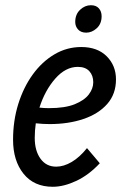

<svg xmlns="http://www.w3.org/2000/svg" viewBox="-20 -705 487 735"><path d="M30 -170Q30 -243 50 -307Q70 -371 105.5 -420Q141 -469 188.5 -497Q236 -525 291 -525Q353 -525 388.5 -489.5Q424 -454 424 -401Q424 -345 390.5 -307Q357 -269 299.5 -249.5Q242 -230 170 -230Q144 -230 117 -233Q113 -205 113 -177Q113 -128 135 -97.5Q157 -67 195 -67Q224 -67 254.5 -85Q285 -103 313 -138L362 -80Q320 -35 272 -12.5Q224 10 182 10Q110 10 70 -40Q30 -90 30 -170ZM278 -449Q231 -449 191.5 -404Q152 -359 131 -293Q140 -292 149 -291.5Q158 -291 167 -291Q229 -291 266 -306Q303 -321 320 -343.5Q337 -366 337 -390Q337 -416 322 -432.5Q307 -449 278 -449ZM268 -621Q268 -650 286.5 -667.5Q305 -685 328 -685Q348 -685 358.5 -673Q369 -661 369 -643Q369 -614 350.5 -597Q332 -580 310 -580Q290 -580 279 -592Q268 -604 268 -621Z"/></svg>

Font: Radio Canada Condensed
Style: Italic
Weight: 400
Width: 3
Italic angle: -12°
Designer: Charles Daoud, Etienne Aubert Bonn, Alexandre Saumier Demers, Jacques Le Bailly
Foundry: Radio-Canada
Version: Version 2.104; ttfautohint (v1.8.4.7-5d5b);gftools[0.9.28.de